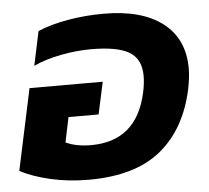

<svg xmlns="http://www.w3.org/2000/svg" viewBox="-56 -598 720 661"><g transform="rotate(-5 304.0 -267.5)"><path d="M-11 -36 49 -317H302L278 -206H174L156 -120Q192 -103 243 -103Q401 -103 437 -267Q444 -298 444 -325Q444 -383 403.5 -407.5Q363 -432 271 -432Q221 -432 166.5 -421.5Q112 -411 72 -392L97 -510Q141 -529 201.5 -539.5Q262 -550 325 -550Q457 -550 529 -494.5Q601 -439 601 -337Q601 -307 593 -267Q564 -131 475 -58Q386 15 225 15Q156 15 94.5 1Q33 -13 -11 -36Z"/></g></svg>

Font: Prompt SemiBold
Style: Italic
Weight: 600
Italic angle: -12°
Designer: Katatrad Team
Foundry: CadsonDemak
Version: Version 1.001